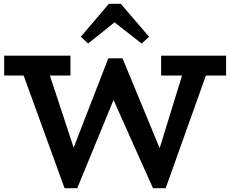

<svg xmlns="http://www.w3.org/2000/svg" viewBox="-20 -980 1215 1014"><path d="M2 -581V-686H352V-581ZM321 14 90 -622H230L408 -82L367 14ZM339 14 311 -51 552 -672H601L624 -560L388 14ZM788 14 534 -554 580 -672H627L871 -82L833 14ZM805 14 778 -51 954 -622H1082L855 14ZM831 -581V-686H1174V-581ZM445 -750 407 -786 555 -960H618L767 -786L728 -750L585 -862Z"/></svg>

Font: BioRhyme
Style: Bold
Weight: 700
Designer: Aoife Mooney
Foundry: Aoife Mooney Type
Version: Version 1.600;gftools[0.9.33]